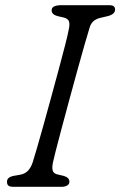

<svg xmlns="http://www.w3.org/2000/svg" viewBox="-20 -720 464 740"><path d="M184 -93.5Q179.5 -71.5 183.8 -60.8Q188 -50 204.5 -47L226 -42Q247.5 -35.5 247.5 -19.5Q247.5 -10 238.8 -5Q230 0 217.5 0H32Q17.5 0 12.2 -4.8Q7 -9.5 7 -18.5Q6 -36.5 31.5 -42L57.5 -46.5Q76.5 -50 88 -62.2Q99.5 -74.5 106 -94.5Q110.5 -108.5 121.5 -146Q132.5 -183.5 146.8 -234.8Q161 -286 176.5 -342.5Q192 -399 206.2 -452Q220.5 -505 231 -546Q241.5 -587 245 -606.5Q249.5 -626.5 246 -637.2Q242.5 -648 225.5 -652.5L201.5 -658Q179 -664 179 -680.5Q179 -700 217 -700H399.5Q413.5 -700 418.5 -695.8Q423.5 -691.5 423.5 -683Q423.5 -665.5 396 -658L368 -651.5Q334 -644 325.5 -614Q318.5 -592 306 -548Q293.5 -504 278 -448.2Q262.5 -392.5 246.8 -334Q231 -275.5 217.2 -224Q203.5 -172.5 194.5 -137.2Q185.5 -102 184 -93.5Z"/></svg>

Font: Fraunces 9pt SuperSoft Light
Style: Italic
Weight: 300
Italic angle: -16°
Version: Version 1.000;[b76b70a41]